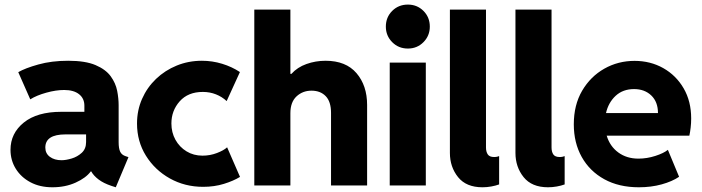

<svg xmlns="http://www.w3.org/2000/svg" viewBox="-20 -793 3000 821"><path d="M204.1 7.8Q150.4 7.8 110.1 -13.7Q69.8 -35.2 47.4 -71.5Q24.9 -107.9 24.9 -152.3Q24.9 -223.1 81.8 -269Q138.7 -314.9 241.7 -314.9H340.8V-341.3Q340.8 -372.1 318.1 -390.1Q295.4 -408.2 254.4 -408.2Q219.2 -408.2 178 -396.7Q136.7 -385.3 109.4 -368.2L58.1 -484.4Q87.4 -501.5 144 -517.3Q200.7 -533.2 271.5 -533.2Q345.2 -533.2 388.7 -514.6Q432.1 -496.1 453.4 -466.8Q474.6 -437.5 481 -404.8Q487.3 -372.1 487.3 -343.3V-185.1Q487.3 -158.2 493.9 -144.3Q500.5 -130.4 517.6 -125L529.3 -121.1L475.1 7.8L457 2Q422.9 -9.3 401.4 -25.6Q379.9 -42 370.1 -60.1H368.2Q347.7 -32.2 303.5 -12.2Q259.3 7.8 204.1 7.8ZM243.2 -107.9Q261.7 -107.9 286.4 -115.2Q311 -122.6 329.6 -139.6Q348.1 -156.7 348.1 -185.5V-218.3H260.3Q173.8 -218.3 173.8 -162.1Q173.8 -136.7 193.4 -122.3Q212.9 -107.9 243.2 -107.9Z M848.6 5.9Q770.5 5.9 706.3 -30Q642.1 -65.9 604 -127.2Q565.9 -188.5 565.9 -264.6Q565.9 -321.3 587.4 -370.1Q608.9 -418.9 647.2 -455.6Q685.5 -492.2 735.8 -512.7Q786.1 -533.2 843.3 -533.2Q887.7 -533.2 929.9 -520.3Q972.2 -507.3 1005.9 -484.9L949.2 -360.8Q929.2 -379.4 903.3 -389.6Q877.4 -399.9 847.2 -399.9Q784.2 -399.9 748.5 -359.9Q712.9 -319.8 712.9 -265.1Q712.9 -226.6 730.2 -195.3Q747.6 -164.1 777.6 -145.8Q807.6 -127.4 846.2 -127.4Q878.4 -127.4 907.7 -138.7Q937 -149.9 951.2 -163.1L1006.3 -36.6Q978.5 -19.5 937.5 -6.8Q896.5 5.9 848.6 5.9Z M1067.4 0V-752H1221.7V-477.1H1226.1Q1251.5 -505.4 1290.5 -519.3Q1329.6 -533.2 1372.1 -533.2Q1459 -533.2 1504.4 -480.2Q1549.8 -427.2 1549.8 -344.2V0H1395.5V-310.5Q1395.5 -358.4 1372.8 -381.8Q1350.1 -405.3 1312 -405.3Q1274.4 -405.3 1248 -380.9Q1221.7 -356.4 1221.7 -309.1V0Z M1646.5 0V-525.4H1800.8V0ZM1724.1 -585.4Q1684.1 -585.4 1657 -612.8Q1629.9 -640.1 1629.9 -679.2Q1629.9 -719.2 1657 -746.3Q1684.1 -773.4 1724.1 -773.4Q1763.7 -773.4 1790.8 -746.3Q1817.9 -719.2 1817.9 -679.2Q1817.9 -640.1 1790.8 -612.8Q1763.7 -585.4 1724.1 -585.4Z M2043 7.8Q1973.6 7.8 1938.7 -35.6Q1903.8 -79.1 1903.8 -139.2V-752H2058.1V-162.6Q2058.1 -144 2065.7 -132.8Q2073.2 -121.6 2092.8 -121.6Q2100.1 -121.6 2105.5 -122.8Q2110.8 -124 2114.3 -125.5V-4.4Q2099.6 1 2080.8 4.4Q2062 7.8 2043 7.8Z M2323.2 7.8Q2253.9 7.8 2219 -35.6Q2184.1 -79.1 2184.1 -139.2V-752H2338.4V-162.6Q2338.4 -144 2345.9 -132.8Q2353.5 -121.6 2373 -121.6Q2380.4 -121.6 2385.7 -122.8Q2391.1 -124 2394.5 -125.5V-4.4Q2379.9 1 2361.1 4.4Q2342.3 7.8 2323.2 7.8Z M2711.9 7.8Q2626.5 7.8 2564 -26.6Q2501.5 -61 2467.5 -121.8Q2433.6 -182.6 2433.6 -261.2Q2433.6 -344.2 2469.2 -405Q2504.9 -465.8 2564 -499.3Q2623 -532.7 2693.4 -532.7Q2761.2 -532.7 2816.2 -501.7Q2871.1 -470.7 2903.3 -415.3Q2935.5 -359.9 2935.5 -286.6Q2935.5 -266.6 2933.3 -247.8Q2931.2 -229 2927.7 -212.9H2574.2Q2587.9 -167.5 2623.8 -141.1Q2659.7 -114.7 2710 -114.7Q2746.1 -114.7 2782 -126.2Q2817.9 -137.7 2835.9 -152.3L2883.8 -37.1Q2854.5 -17.1 2809.3 -4.6Q2764.2 7.8 2711.9 7.8ZM2691.4 -412.1Q2643.6 -412.1 2612.5 -383.3Q2581.5 -354.5 2571.3 -309.6H2793.5Q2793.5 -357.4 2764.9 -384.8Q2736.3 -412.1 2691.4 -412.1Z"/></svg>

Font: Reddit Sans ExtraBold
Style: Regular
Weight: 800
Designer: Stephen Hutchings
Foundry: Reddit
Version: Version 1.014; ttfautohint (v1.8.4.7-5d5b)